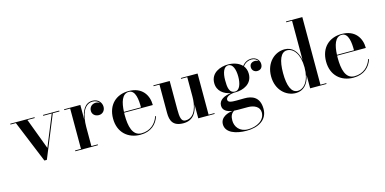

<svg xmlns="http://www.w3.org/2000/svg" viewBox="-89 -1261 4073 2033"><g transform="rotate(-15 1947.5 -245.0)"><path d="M322.5 -111 195 -451H275V-460H9V-451H68.5L257.5 10H284.5L473 -451H546V-460H368V-451H461.5Z M599 -9V0H847.5V-9H777.5V-218.5C777.5 -343.5 814.5 -460.5 911.5 -460.5C944.5 -460.5 970 -446 985.5 -425C973.5 -435 957.5 -440.5 939.5 -440.5C901.5 -440.5 868.5 -414 868.5 -370C868.5 -334 896.5 -305 940 -305C982.5 -305 1010 -338 1010 -378C1010 -425.5 974 -470 912 -470C830 -470 791 -397 777.5 -304.5V-460H599V-451H663.5V-9Z M1521 -139H1511.5C1486.5 -61 1421.5 -2 1327 -2C1227 -2 1203.5 -113.5 1203.5 -235C1203.5 -243.5 1204 -252 1204 -260.5H1518.5C1518.5 -369.5 1455.5 -470 1308 -470C1172.5 -470 1074.5 -382.5 1074.5 -230C1074.5 -77.5 1177 10 1312 10C1427 10 1495 -54 1521 -139ZM1308 -461C1383 -461 1391.5 -348.5 1391 -269.5H1204.5C1208.5 -370.5 1233.5 -461 1308 -461Z M1757 -460H1578V-451H1642.5V-141C1642.5 -54 1669 10 1783.5 10C1893.5 10 1933.5 -72.5 1947 -154V0H2126.5V-9H2062.5V-460H1879.5V-451H1947V-236.5C1947 -147.5 1921.5 -13 1812 -13C1763.5 -13 1757 -66 1757 -150Z M2214 -67C2214 -17 2254 9.5 2319.5 18.5C2270.5 22 2182 48.5 2182 129C2182 221.5 2290.5 260 2409.5 260C2532 260 2640.5 206.5 2640.5 82C2640.5 -53.5 2551 -78 2476 -78C2447.5 -78 2421.5 -77 2386.5 -77C2332 -77 2293 -80.5 2293 -111C2293 -143.5 2342 -160.5 2381.5 -164.5C2387 -164.5 2392.5 -164 2398 -164C2485.5 -164 2586 -206.5 2586 -317C2586 -354 2574.5 -383.5 2556.5 -406C2583.5 -443.5 2621.5 -456 2651 -456C2685.5 -456 2709.5 -439.5 2721.5 -418C2710.5 -427 2695 -431.5 2681 -431.5C2653 -431.5 2624 -416 2624 -379C2624 -342 2652 -322 2681 -322C2709.5 -322 2740 -337 2740 -383.5C2740 -424 2707 -465 2650.5 -465C2620.5 -465 2579 -452 2550.5 -412.5C2513.5 -453 2453 -469.5 2398 -469.5C2311 -469.5 2206.5 -427.5 2206.5 -317C2206.5 -227 2276 -182 2349 -168.5C2275 -159.5 2214 -128.5 2214 -67ZM2326 -317C2326 -395 2348 -460.5 2398 -460.5C2448.5 -460.5 2470.5 -395 2470.5 -317C2470.5 -242 2448.5 -173 2398 -173C2331.5 -173 2326 -242 2326 -317ZM2289 117C2289 73.5 2299.5 41.5 2334.5 20C2346.5 21 2359.5 21.5 2373.5 21.5H2486C2551 21.5 2613 50 2613 113.5C2613 199.5 2524 249 2428 249C2332.5 249 2289 182 2289 117Z M3352.5 -9H3288.5V-750H3109.5V-741H3173.5V-312C3154.5 -410.5 3099 -469.5 3016.5 -469.5C2908.5 -469.5 2806.5 -379.5 2806.5 -229.5C2806.5 -79.5 2908.5 9.5 3016.5 9.5C3099 9.5 3154.5 -49 3173.5 -147V0H3352.5ZM3173.5 -229.5C3173.5 -83.5 3110 -8 3040.5 -8C2971 -8 2938 -91 2938 -229.5C2938 -368 2971 -452.5 3040.5 -452.5C3110 -452.5 3173.5 -376 3173.5 -229.5Z M3856 -139H3846.5C3821.5 -61 3756.5 -2 3662 -2C3562 -2 3538.5 -113.5 3538.5 -235C3538.5 -243.5 3539 -252 3539 -260.5H3853.5C3853.5 -369.5 3790.5 -470 3643 -470C3507.5 -470 3409.5 -382.5 3409.5 -230C3409.5 -77.5 3512 10 3647 10C3762 10 3830 -54 3856 -139ZM3643 -461C3718 -461 3726.5 -348.5 3726 -269.5H3539.5C3543.5 -370.5 3568.5 -461 3643 -461Z"/></g></svg>

Font: Bodoni* 24pt Medium
Style: Regular
Weight: 500
Version: Version 2.3